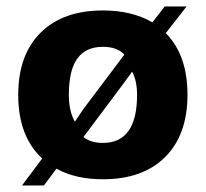

<svg xmlns="http://www.w3.org/2000/svg" viewBox="-20 -542 634 591"><path d="M296.9 -509.8Q386.2 -509.8 449.2 -473.1L486.8 -522H554.2L490.2 -439.9Q557.1 -373 557.1 -250Q557.1 -127.4 488.5 -58.8Q419.9 9.8 296.9 9.8Q211.9 9.8 153.8 -22.9L115.2 28.8H47.9L109.9 -54.2Q36.1 -122.1 36.1 -250Q36.1 -373 105 -441.4Q173.8 -509.8 296.9 -509.8ZM191.9 -250Q191.9 -200.7 210 -168H210.9L235.8 -205.1L362.8 -374Q340.3 -397.9 296.9 -397.9Q244.1 -397.9 218 -361.8Q191.9 -325.7 191.9 -250ZM236.8 -120.1Q259.3 -102.1 296.9 -102.1Q401.9 -102.1 401.9 -250Q401.9 -292 387.2 -320.8H386.2L361.8 -287.1Z"/></svg>

Font: Human Sans
Style: Bold
Weight: 700
Designer: Tim Radville
Foundry: Continuum
Version: Version 1.000;FEAKit 1.0